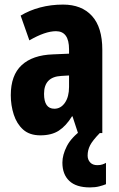

<svg xmlns="http://www.w3.org/2000/svg" viewBox="-20 -580 518 837"><path d="M255 -560Q336 -560 381 -510.5Q426 -461 426 -363V0H320L296 -73H294Q268 -31 236.5 -10.5Q205 10 156 10Q109 10 81 -15Q53 -40 40 -80.5Q27 -121 27 -165Q27 -252 74.5 -296Q122 -340 211 -343L281 -346V-365Q281 -444 224 -444Q177 -444 108 -404L70 -512Q108 -535 155 -547.5Q202 -560 255 -560ZM247 -249Q172 -245 172 -171Q172 -106 217 -106Q245 -106 263 -132Q281 -158 281 -201V-251ZM362 98Q362 116 373 128Q384 140 404 140Q417 140 426 137Q435 134 442 130V223Q430 228 412.5 232.5Q395 237 372 237Q312 237 282 208.5Q252 180 252 129Q252 95 271.5 57Q291 19 339 -16L415 0Q383 33 372.5 54Q362 75 362 98Z"/></svg>

Font: Noto Sans Lao ExtraCondensed ExtraBold
Style: Regular
Weight: 800
Width: 2
Designer: Monotype Design Team
Foundry: Monotype Imaging Inc.
Version: Version 2.003; ttfautohint (v1.8.4.7-5d5b)